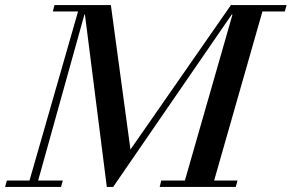

<svg xmlns="http://www.w3.org/2000/svg" viewBox="-64 -735 1147 755"><path d="M144 -690 150 -715H372L449 -147L844 -715H1063L1056 -690H968L778 -25H870L863 0H564L570 -25H663L850 -677L848 -679L381 0H356L270 -678H268L86 -25H183L176 0H-44L-37 -25H52L243 -690Z"/></svg>

Font: Justus
Style: Italic
Weight: 400
Italic angle: -12°
Version: Version 001.001